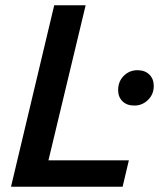

<svg xmlns="http://www.w3.org/2000/svg" viewBox="-20 -713 607 733"><path d="M22 0 187 -693H307L165 -101H472L448 0ZM493 -310Q464 -310 447.5 -326.5Q431 -343 431 -369Q431 -402 452.5 -423.5Q474 -445 505 -445Q533 -445 550 -428.5Q567 -412 567 -385Q567 -353 545 -331.5Q523 -310 493 -310Z"/></svg>

Font: Ubuntu Sans SemiBold
Style: Italic
Weight: 600
Italic angle: -13.5°
Designer: Dalton Maag Ltd
Foundry: Dalton Maag Ltd
Version: Version 1.006